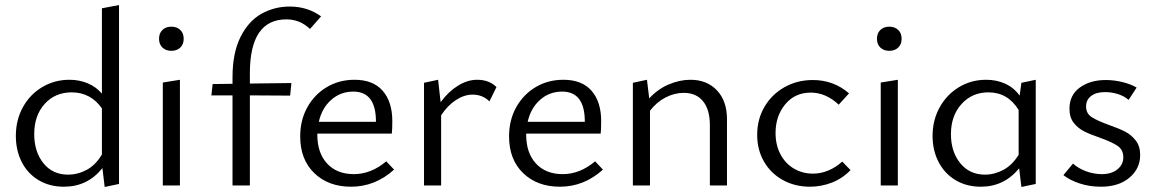

<svg xmlns="http://www.w3.org/2000/svg" viewBox="-20 -737 4591 763"><path d="M453 -717V-6L396 6L387 -69Q328 5 234 5Q177 5 133.5 -21Q90 -47 66.5 -93Q43 -139 43 -197Q43 -260 71 -311Q99 -362 148 -391Q197 -420 256 -420Q295 -420 328.5 -406Q362 -392 385 -365V-704ZM385 -123V-306Q364 -337 333.5 -353.5Q303 -370 265 -370Q199 -370 157.5 -324Q116 -278 116 -204Q116 -134 152.5 -88.5Q189 -43 250 -43Q289 -43 324.5 -62Q360 -81 385 -123Z M612 -583Q612 -605 625.5 -618Q639 -631 661 -631Q683 -631 696.5 -618Q710 -605 710 -583Q710 -561 696.5 -548Q683 -535 661 -535Q639 -535 625.5 -548Q612 -561 612 -583ZM627 -409 695 -420V0H627Z M973 -446V-405L1138 -407L1133 -357L973 -358V0H904V-358H820L825 -403L904 -404V-429Q904 -527 936 -590.5Q968 -654 1019.5 -682.5Q1071 -711 1131 -711Q1202 -711 1256 -672L1212 -622Q1189 -643 1166 -651.5Q1143 -660 1118 -660Q973 -660 973 -446Z M1546 -63Q1471 5 1375 5Q1285 5 1229 -49Q1173 -103 1173 -195Q1173 -260 1201.5 -311Q1230 -362 1279 -391Q1328 -420 1389 -420Q1463 -420 1501 -376Q1539 -332 1539 -256Q1539 -222 1537 -206H1241V-202Q1241 -129 1280 -87Q1319 -45 1386 -45Q1455 -45 1515 -96ZM1247 -253H1474V-254Q1474 -373 1384 -373Q1333 -373 1296 -340Q1259 -307 1247 -253Z M1953 -391 1925 -334Q1898 -361 1858 -361Q1825 -361 1792 -339.5Q1759 -318 1733 -279V0H1665V-408L1721 -420L1731 -331Q1762 -373 1800 -396.5Q1838 -420 1876 -420Q1924 -420 1953 -391Z M2376 -63Q2301 5 2205 5Q2115 5 2059 -49Q2003 -103 2003 -195Q2003 -260 2031.5 -311Q2060 -362 2109 -391Q2158 -420 2219 -420Q2293 -420 2331 -376Q2369 -332 2369 -256Q2369 -222 2367 -206H2071V-202Q2071 -129 2110 -87Q2149 -45 2216 -45Q2285 -45 2345 -96ZM2077 -253H2304V-254Q2304 -373 2214 -373Q2163 -373 2126 -340Q2089 -307 2077 -253Z M2869 -263V0H2801V-240Q2801 -301 2774 -334.5Q2747 -368 2697 -368Q2661 -368 2625.5 -350Q2590 -332 2563 -297V0H2495V-408L2551 -420L2560 -346Q2594 -383 2637.5 -401.5Q2681 -420 2724 -420Q2789 -420 2829 -378Q2869 -336 2869 -263Z M2989 -201Q2989 -263 3018 -312.5Q3047 -362 3097.5 -390.5Q3148 -419 3210 -419Q3293 -419 3354 -366L3313 -321Q3262 -369 3202 -369Q3139 -369 3100.5 -322.5Q3062 -276 3062 -208Q3062 -161 3081.5 -124Q3101 -87 3135 -67Q3169 -47 3211 -47Q3242 -47 3272 -59.5Q3302 -72 3327 -95L3360 -61Q3327 -27 3285 -11Q3243 5 3199 5Q3139 5 3091 -21.5Q3043 -48 3016 -95Q2989 -142 2989 -201Z M3465 -583Q3465 -605 3478.5 -618Q3492 -631 3514 -631Q3536 -631 3549.5 -618Q3563 -605 3563 -583Q3563 -561 3549.5 -548Q3536 -535 3514 -535Q3492 -535 3478.5 -548Q3465 -561 3465 -583ZM3480 -409 3548 -420V0H3480Z M4096 -420V-6L4039 6L4030 -68Q3970 5 3878 5Q3821 5 3777.5 -21Q3734 -47 3710 -93Q3686 -139 3686 -197Q3686 -260 3714.5 -311Q3743 -362 3791.5 -391Q3840 -420 3899 -420Q3941 -420 3975.5 -404Q4010 -388 4032 -357L4039 -408ZM4028 -122V-300Q3985 -370 3908 -370Q3843 -370 3801 -323.5Q3759 -277 3759 -204Q3759 -134 3796 -88.5Q3833 -43 3894 -43Q3932 -43 3967.5 -62Q4003 -81 4028 -122Z M4206 -41 4244 -87Q4265 -68 4295.5 -56.5Q4326 -45 4359 -45Q4397 -45 4420.5 -64Q4444 -83 4444 -112Q4444 -142 4421 -157.5Q4398 -173 4350 -190Q4312 -203 4287.5 -215.5Q4263 -228 4246.5 -249.5Q4230 -271 4230 -305Q4230 -359 4271 -389Q4312 -419 4374 -419Q4407 -419 4440 -411Q4473 -403 4497 -389L4465 -340Q4448 -355 4423 -363Q4398 -371 4371 -371Q4336 -371 4316 -355.5Q4296 -340 4296 -314Q4296 -286 4318.5 -271.5Q4341 -257 4388 -240Q4428 -226 4452 -213.5Q4476 -201 4493.5 -178.5Q4511 -156 4511 -121Q4511 -67 4468.5 -31Q4426 5 4355 5Q4310 5 4270.5 -8Q4231 -21 4206 -41Z"/></svg>

Font: Ysabeau Infant
Style: Regular
Weight: 400
Designer: Christian Thalmann (Catharsis Fonts)
Version: Version 0.003